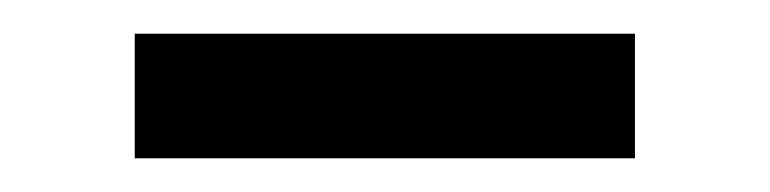

<svg xmlns="http://www.w3.org/2000/svg" viewBox="-20 -790 457 114"><path d="M357 -770V-696H60V-770Z"/></svg>

Font: Yaldevi ExtraLight Medium
Style: Regular
Weight: 500
Version: Version 1.100